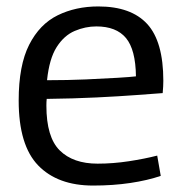

<svg xmlns="http://www.w3.org/2000/svg" viewBox="-20 -566 561 596"><path d="M269 10Q159 10 98.5 -52.5Q38 -115 38 -254Q38 -363 70.5 -427Q103 -491 159 -518.5Q215 -546 285 -546Q387 -546 437 -491.5Q487 -437 487 -315Q487 -308 486.5 -297.5Q486 -287 485 -277Q457 -275 404 -271Q351 -267 279.5 -263.5Q208 -260 125 -259Q124 -250 124 -238Q124 -140 165.5 -99Q207 -58 283 -58Q331 -58 380 -65.5Q429 -73 468 -83L479 -20Q438 -6 384.5 2Q331 10 269 10ZM126 -317Q190 -317 247 -319.5Q304 -322 345 -324.5Q386 -327 402 -329Q401 -412 371 -448Q341 -484 279 -484Q245 -484 212 -470Q179 -456 156 -420Q133 -384 126 -317Z"/></svg>

Font: Georama
Style: Regular
Weight: 400
Designer: Jean-Baptiste Levee
Foundry: Production Type
Version: Version 1.000